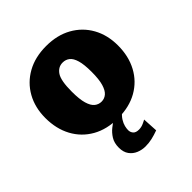

<svg xmlns="http://www.w3.org/2000/svg" viewBox="-206 -674 1032 1032"><g transform="rotate(-45 310.0 -158.0)"><path d="M310.1 10.7Q225.1 10.7 163.1 -24.4Q101.1 -59.6 67.4 -122.1Q33.7 -184.6 33.7 -266.6Q33.7 -346.2 67.9 -407.2Q102.1 -468.3 164.1 -502.9Q226.1 -537.6 310.1 -537.6Q394 -537.6 455.8 -502.9Q517.6 -468.3 551.8 -407.2Q585.9 -346.2 585.9 -266.6Q585.9 -184.6 552.2 -122.1Q518.6 -59.6 456.8 -24.4Q395 10.7 310.1 10.7ZM310.1 -115.2Q332 -115.2 348.9 -129.4Q365.7 -143.6 375.5 -176.5Q385.3 -209.5 385.3 -266.6Q385.3 -322.3 376 -354Q366.7 -385.7 349.9 -398.9Q333 -412.1 310.1 -412.1Q275.9 -412.1 255.1 -381.1Q234.4 -350.1 234.4 -266.6Q234.4 -209 244.1 -175.8Q253.9 -142.6 271 -128.9Q288.1 -115.2 310.1 -115.2ZM306.6 222.2Q280.3 222.2 255.9 212.2Q231.4 202.1 215.8 180.7Q200.2 159.2 200.2 125Q200.2 89.8 215.3 65.4Q230.5 41 251.2 24.7Q272 8.3 288.6 -2.4H353Q331.5 15.1 320.6 33Q309.6 50.8 305.9 66.4Q302.2 82 302.2 93.8Q302.2 109.9 312.3 121.6Q322.3 133.3 345.7 133.3Q364.3 133.3 381.8 125.2Q399.4 117.2 403.3 114.3L408.2 201.2Q381.8 210.9 357.2 216.6Q332.5 222.2 306.6 222.2Z"/></g></svg>

Font: Comme Black
Style: Regular
Weight: 900
Version: Version 1.000;gftools[0.9.27]